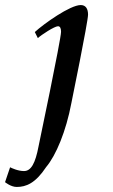

<svg xmlns="http://www.w3.org/2000/svg" viewBox="-86 -483 446 761"><path d="M-66 239C-66 239 -43 258 -20 258C17 258 54 244 97 179C136 133 176 37 197 -75C197 -75 263 -397 263 -425C263 -448 254 -463 234 -463C192 -463 88 -389 52 -356L64 -332C78 -345 130 -379 144 -379C153 -379 156 -369 156 -357C156 -328 67 96 67 96C54 165 37 195 9 195C-15 195 -40 183 -46 180Z"/></svg>

Font: KpRoman
Style: SemiboldItalic
Weight: 600
Italic angle: -11°
Version: Version 0.66